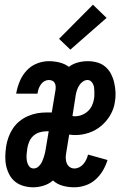

<svg xmlns="http://www.w3.org/2000/svg" viewBox="-20 -788 540 816"><path d="M122 8Q101 8 81 2.5Q61 -3 45.5 -15Q30 -27 20.5 -44.5Q11 -62 6.5 -82Q2 -102 2.5 -123Q3 -144 6 -165Q9 -185 16 -204.5Q23 -224 34.5 -241.5Q46 -259 62.5 -272.5Q79 -286 98.5 -294.5Q118 -303 137.5 -306.5Q157 -310 177 -310H200L216 -406Q217 -414 216.5 -421.5Q216 -429 212.5 -435.5Q209 -442 202 -445Q195 -448 187 -448Q178 -448 169 -443Q160 -438 154 -429.5Q148 -421 144.5 -411.5Q141 -402 140 -393L139 -390H49L50 -397Q55 -422 65.5 -446Q76 -470 94.5 -489.5Q113 -509 138 -518.5Q163 -528 187 -528Q211 -528 233 -522.5Q255 -517 273 -504Q290 -517 311 -522.5Q332 -528 353 -528Q374 -528 393.5 -522.5Q413 -517 428 -504Q443 -491 452 -473.5Q461 -456 465.5 -436Q470 -416 471 -395Q472 -374 468 -353Q464 -325 448.5 -298.5Q433 -272 409.5 -252.5Q386 -233 357.5 -223.5Q329 -214 300 -214Q294 -214 287.5 -214.5Q281 -215 274 -216L261 -136Q259 -125 259.5 -114Q260 -103 264 -93.5Q268 -84 276.5 -78Q285 -72 296 -72Q307 -72 317 -77Q327 -82 334.5 -91Q342 -100 347 -110.5Q352 -121 354 -131L437 -108Q430 -85 417.5 -63.5Q405 -42 386 -25Q367 -8 343 0Q319 8 296 8Q270 8 246.5 1.5Q223 -5 205 -21Q188 -6 165.5 1Q143 8 122 8ZM300 -294Q314 -294 328 -299.5Q342 -305 353 -315Q364 -325 370.5 -338.5Q377 -352 379 -365Q381 -374 381 -382.5Q381 -391 381 -399Q381 -407 380 -415Q379 -423 375.5 -430.5Q372 -438 366 -443Q360 -448 352 -448Q342 -448 332.5 -441.5Q323 -435 317 -425.5Q311 -416 307.5 -406Q304 -396 302 -385L288 -295Q291 -294 294 -294Q297 -294 300 -294ZM123 -72Q135 -72 144.5 -81Q154 -90 159 -101.5Q164 -113 167.5 -124.5Q171 -136 173 -147L187 -230H177Q163 -230 148 -225.5Q133 -221 121.5 -210.5Q110 -200 104 -185.5Q98 -171 96 -157Q94 -144 93 -131Q92 -118 94 -105.5Q96 -93 103 -82.5Q110 -72 123 -72ZM279 -577 231 -623 375 -768 433 -712Z"/></svg>

Font: Iosevka Curly Slab Medium
Style: Italic
Weight: 500
Italic angle: -9°
Monospace: yes
Designer: Belleve Invis
Foundry: Belleve Invis
Version: Version 22.1.2; ttfautohint (v1.8.4)